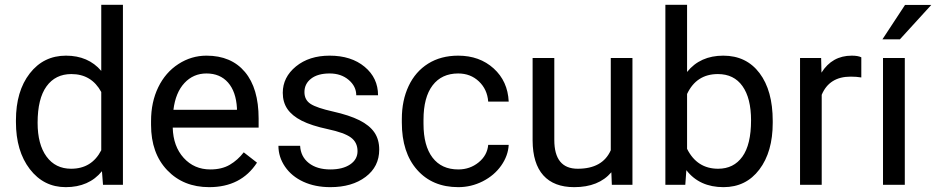

<svg xmlns="http://www.w3.org/2000/svg" viewBox="-20 -770 3900 800"><path d="M46.4 -268.6Q46.4 -390.1 104 -464.1Q161.6 -538.1 254.9 -538.1Q347.7 -538.1 401.9 -474.6V-750H492.2V0H409.2L404.8 -56.6Q350.6 9.8 253.9 9.8Q162.1 9.8 104.2 -65.4Q46.4 -140.6 46.4 -261.7ZM136.7 -258.3Q136.7 -168.5 173.8 -117.7Q210.9 -66.9 276.4 -66.9Q362.3 -66.9 401.9 -144V-386.7Q361.3 -461.4 277.3 -461.4Q210.9 -461.4 173.8 -410.2Q136.7 -358.9 136.7 -258.3Z M851.6 9.8Q744.1 9.8 676.8 -60.8Q609.4 -131.3 609.4 -249.5V-266.1Q609.4 -344.7 639.4 -406.5Q669.4 -468.3 723.4 -503.2Q777.3 -538.1 840.3 -538.1Q943.4 -538.1 1000.5 -470.2Q1057.6 -402.3 1057.6 -275.9V-238.3H699.7Q701.7 -160.2 745.4 -112.1Q789.1 -64 856.4 -64Q904.3 -64 937.5 -83.5Q970.7 -103 995.6 -135.3L1050.8 -92.3Q984.4 9.8 851.6 9.8ZM840.3 -463.9Q785.6 -463.9 748.5 -424.1Q711.4 -384.3 702.6 -312.5H967.3V-319.3Q963.4 -388.2 930.2 -426Q897 -463.9 840.3 -463.9Z M1469.7 -140.1Q1469.7 -176.8 1442.1 -197Q1414.6 -217.3 1345.9 -231.9Q1277.3 -246.6 1237.1 -267.1Q1196.8 -287.6 1177.5 -315.9Q1158.2 -344.2 1158.2 -383.3Q1158.2 -448.2 1213.1 -493.2Q1268.1 -538.1 1353.5 -538.1Q1443.4 -538.1 1499.3 -491.7Q1555.2 -445.3 1555.2 -373H1464.4Q1464.4 -410.2 1432.9 -437Q1401.4 -463.9 1353.5 -463.9Q1304.2 -463.9 1276.4 -442.4Q1248.5 -420.9 1248.5 -386.2Q1248.5 -353.5 1274.4 -336.9Q1300.3 -320.3 1367.9 -305.2Q1435.5 -290 1477.5 -269Q1519.5 -248 1539.8 -218.5Q1560.1 -189 1560.1 -146.5Q1560.1 -75.7 1503.4 -33Q1446.8 9.8 1356.4 9.8Q1293 9.8 1244.1 -12.7Q1195.3 -35.2 1167.7 -75.4Q1140.1 -115.7 1140.1 -162.6H1230.5Q1232.9 -117.2 1266.8 -90.6Q1300.8 -64 1356.4 -64Q1407.7 -64 1438.7 -84.7Q1469.7 -105.5 1469.7 -140.1Z M1889.6 -64Q1938 -64 1974.1 -93.3Q2010.3 -122.6 2014.2 -166.5H2099.6Q2097.2 -121.1 2068.4 -80.1Q2039.6 -39.1 1991.5 -14.6Q1943.4 9.8 1889.6 9.8Q1781.7 9.8 1718 -62.3Q1654.3 -134.3 1654.3 -259.3V-274.4Q1654.3 -351.6 1682.6 -411.6Q1710.9 -471.7 1763.9 -504.9Q1816.9 -538.1 1889.2 -538.1Q1978 -538.1 2036.9 -484.9Q2095.7 -431.6 2099.6 -346.7H2014.2Q2010.3 -397.9 1975.3 -430.9Q1940.4 -463.9 1889.2 -463.9Q1820.3 -463.9 1782.5 -414.3Q1744.6 -364.7 1744.6 -271V-253.9Q1744.6 -162.6 1782.2 -113.3Q1819.8 -64 1889.6 -64Z M2527.3 -52.2Q2474.6 9.8 2372.6 9.8Q2288.1 9.8 2243.9 -39.3Q2199.7 -88.4 2199.2 -184.6V-528.3H2289.6V-187Q2289.6 -66.9 2387.2 -66.9Q2490.7 -66.9 2524.9 -144V-528.3H2615.2V0H2529.3Z M3199.7 -258.3Q3199.7 -137.2 3144 -63.7Q3088.4 9.8 2994.6 9.8Q2894.5 9.8 2839.8 -61L2835.4 0H2752.4V-750H2842.8V-470.2Q2897.5 -538.1 2993.7 -538.1Q3089.8 -538.1 3144.8 -465.3Q3199.7 -392.6 3199.7 -266.1ZM3109.4 -268.6Q3109.4 -360.8 3073.7 -411.1Q3038.1 -461.4 2971.2 -461.4Q2881.8 -461.4 2842.8 -378.4V-149.9Q2884.3 -66.9 2972.2 -66.9Q3037.1 -66.9 3073.2 -117.2Q3109.4 -167.5 3109.4 -268.6Z M3568.8 -447.3Q3548.3 -450.7 3524.4 -450.7Q3435.5 -450.7 3403.8 -375V0H3313.5V-528.3H3401.4L3402.8 -467.3Q3447.3 -538.1 3528.8 -538.1Q3555.2 -538.1 3568.8 -531.2Z M3750 0H3659.2V-528.3H3750ZM3751 -749.5H3860.4L3729.5 -606H3656.7Z"/></svg>

Font: RobotoSquareBracket
Style: Square-Bracket
Weight: 400
Version: Version 2.137; 2017